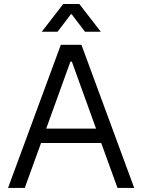

<svg xmlns="http://www.w3.org/2000/svg" viewBox="-20 -923 699 943"><path d="M19.5 0H101.6L181.6 -220.7H477.1L557.1 0H639.2L379.9 -703.1H278.8ZM185.1 -767.1H262.7L328.1 -853H332L397.5 -767.1H475.1L369.6 -903.3H290.5ZM207 -291.5 325.7 -620.1H333L451.7 -291.5Z"/></svg>

Font: Faust Sans
Style: Regular
Weight: 400
Designer: Andreas Faust
Version: Version 1.003;Glyphs 3.1.2 (3151)